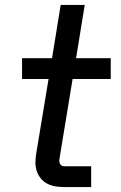

<svg xmlns="http://www.w3.org/2000/svg" viewBox="-20 -755 490 775"><path d="M238 0Q220 0 202.5 -3Q185 -6 170 -14Q155 -22 144.5 -35Q134 -48 128.5 -64Q123 -80 123 -98Q123 -116 126 -134L176 -436H69V-520H190L225 -735H322L287 -520H427V-436H273L221 -120Q220 -114 219.5 -108Q219 -102 221 -96.5Q223 -91 227.5 -87.5Q232 -84 238 -84H348V0Z"/></svg>

Font: Iosevka Etoile Medium
Style: Italic
Weight: 500
Italic angle: -9°
Designer: Belleve Invis
Foundry: Belleve Invis
Version: Version 22.1.2; ttfautohint (v1.8.4)